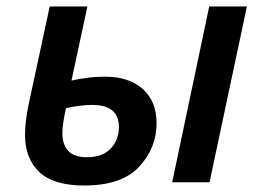

<svg xmlns="http://www.w3.org/2000/svg" viewBox="-20 -561 804 591"><path d="M239 10Q355 10 408.5 -48Q462 -106 462 -182Q462 -249 419.5 -287Q377 -325 303 -325Q274 -325 248 -321.5Q222 -318 200 -313L249 -541H133L68 -239Q57 -186 57 -146Q57 -73 101 -31.5Q145 10 239 10ZM510 0H625L740 -541H624ZM247 -77Q172 -77 172 -152Q172 -177 183 -228Q228 -238 264 -238Q346 -238 346 -170Q346 -131 321 -104Q296 -77 247 -77Z"/></svg>

Font: Noto Sans UI Medium
Style: Italic
Weight: 500
Italic angle: -12°
Designer: Monotype Design Team
Foundry: Monotype Imaging Inc.
Version: Version 1.901